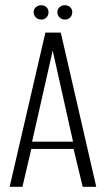

<svg xmlns="http://www.w3.org/2000/svg" viewBox="-20 -716 406 736"><path d="M17 0 154 -591H213L349 0H297L262 -145H100L66 0ZM103 -173H260L182 -522ZM138 -641Q126 -641 117.5 -649Q109 -657 109 -669Q109 -681 117.5 -688.5Q126 -696 138 -696Q150 -696 158 -688.5Q166 -681 166 -669Q166 -657 158 -649Q150 -641 138 -641ZM229 -641Q217 -641 208.5 -649Q200 -657 200 -669Q200 -681 208.5 -688.5Q217 -696 229 -696Q241 -696 249 -688.5Q257 -681 257 -669Q257 -657 249 -649Q241 -641 229 -641Z"/></svg>

Font: Alumni Sans Light
Style: Regular
Weight: 300
Version: Version 1.018